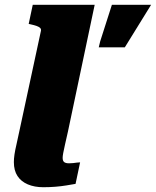

<svg xmlns="http://www.w3.org/2000/svg" viewBox="-20 -778 652 803"><path d="M151 -648Q153 -656 148 -661Q143 -666 133 -669.5Q123 -673 109 -676L100 -678L117 -758H376L264 -227Q257 -196 252 -174Q247 -152 244.5 -138.5Q242 -125 242 -118Q242 -105 248.5 -100Q255 -95 269 -95Q278 -95 286.5 -96Q295 -97 302 -98Q309 -99 315 -99L296 -9Q279 -6 257.5 -2.5Q236 1 212 3Q188 5 161 5Q124 5 96 -7Q68 -19 53 -42Q38 -65 38 -100Q38 -114 40.5 -131.5Q43 -149 49 -174.5Q55 -200 63 -239ZM502 -580 612 -758H448L399 -605L393 -580Z"/></svg>

Font: Roboto Serif ExtraBold
Style: Italic
Weight: 800
Italic angle: -10°
Version: Version 1.007